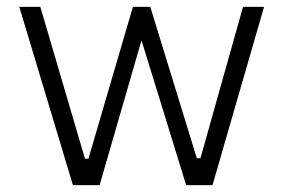

<svg xmlns="http://www.w3.org/2000/svg" viewBox="-20 -537 822 557"><path d="M746 -517 596.5 0H520L390.5 -420L269 0H191.5L36 -517H97L226.5 -76.5H236.5L365.5 -517H416L551 -78H561.5L685 -517Z"/></svg>

Font: Public Sans ExtraLight
Style: Regular
Weight: 250
Designer: The Public Sans Project Authors: Dan O. Williams and USWDS (Libre Franklin designed by Pablo Impallari and Rodrigo Fuenz
Version: Version 1.007